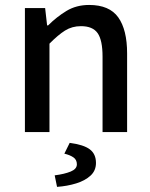

<svg xmlns="http://www.w3.org/2000/svg" viewBox="-20 -520 592 756"><path d="M78.1 0V-488.3H157.7L165.5 -419.9H169.4Q203.1 -453.6 241.9 -477.1Q280.8 -500.5 331.1 -500.5Q410.6 -500.5 445.6 -451.7Q480.5 -402.8 480.5 -309.6V0H383.8V-296.9Q383.8 -361.8 364.5 -389.4Q345.2 -417 298.8 -417Q263.7 -417 236.1 -399.7Q208.5 -382.3 174.8 -348.1V0ZM204.6 215.8 195.3 170.4Q233.9 165.5 258.3 155.5Q282.7 145.5 282.7 127Q282.7 108.9 269 99.6Q255.4 90.3 233.4 85L254.4 42.5Q309.6 49.8 333.7 68.1Q357.9 86.4 357.9 121.6Q357.9 151.9 336.4 171.6Q314.9 191.4 280 202.1Q245.1 212.9 204.6 215.8Z"/></svg>

Font: Varta Light SemiBold
Style: Regular
Weight: 600
Version: Version 1.004